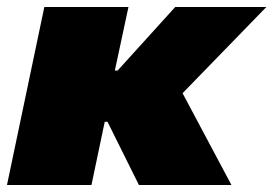

<svg xmlns="http://www.w3.org/2000/svg" viewBox="-20 -530 783 550"><path d="M0 0 107 -510H348L309 -328H317L482 -510H743L503 -263L643 0H378L288 -181H280L242 0Z"/></svg>

Font: Saira Expanded Black
Style: Italic
Weight: 900
Width: 7
Italic angle: -12°
Designer: Hector Gatti with collaboration of the Omnibus-Type team
Foundry: Omnibus-Type
Version: Version 1.101